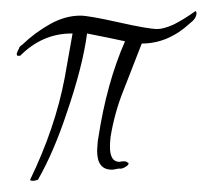

<svg xmlns="http://www.w3.org/2000/svg" viewBox="-20 -314 378 344"><path d="M124 -286Q139 -286 192.5 -274Q246 -262 262 -262Q273 -262 291 -270Q309 -279 330 -294Q332 -294 332 -290Q332 -281 320 -272Q281 -236 234 -236L202 -154Q185 -112 178 -68Q177 -58 177 -51Q177 -24 194 -24Q197 -25 202 -25Q207 -25 208 -23Q209 -23 210 -22Q211 -21 210 -20Q210 -18 204 -14.5Q198 -11 194 -12Q192 -12 187.5 -11Q183 -10 181 -10Q174 -10 169 -12Q164 -14 160.5 -18.5Q157 -23 155.5 -29.5Q154 -36 154 -45Q154 -48 154.5 -51.5Q155 -55 155 -58.5Q155 -62 156 -66Q171 -165 204 -240Q182 -245 136 -254Q128 -194 99 -110Q76 -41 48 8Q42 10 40 10Q34 10 34 8Q79 -85 96 -175L110 -254H108Q56 -254 16 -214H12Q10 -214 10 -218Q12 -224 14 -227Q14 -230 20 -234Q43 -256 70 -271Q97 -286 124 -286Z"/></svg>

Font: Bilbo Swash Caps
Style: Regular
Weight: 400
Designer: Robert E. Leuschke
Foundry: Robert E. Leuschke
Version: Version 1.003